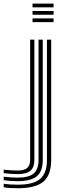

<svg xmlns="http://www.w3.org/2000/svg" viewBox="-110 -816 363 1046"><path d="M67.2 -776.2V-796.5H181.8V-776.2ZM67.2 -735.8V-756H181.8V-735.8ZM67.2 -695.5V-715.8H181.8V-695.5ZM-13.8 209.5Q-64.5 209.5 -89.8 204V184.8Q-59.2 190.2 -13.8 190.2Q71.2 190.2 108.5 158.9Q145.8 127.5 145.8 55.2V-600H168.8V55.2Q168.8 138 126.1 173.8Q83.5 209.5 -13.8 209.5ZM-13.8 171Q-55.2 171 -89.8 165.8V146.8Q-70.8 149 -51.2 150.4Q-31.8 151.8 -13.8 151.8Q47 151.8 73.5 129Q100 106.2 100 55.2V-600H123V55.2Q123 116.8 91.1 143.9Q59.2 171 -13.8 171ZM-13.8 132.5Q-45.8 132.5 -89.8 127.5V108.5Q-47.2 113 -13.8 113Q22.2 113 38.2 99.1Q54.2 85.2 54.2 55V-600H77.2V55.2Q77.2 95.8 55.9 114.1Q34.5 132.5 -13.8 132.5Z"/></svg>

Font: Big Shoulders Inline Text
Style: Bold
Weight: 700
Designer: Patric King
Foundry: XO Type Co
Version: Version 1.000